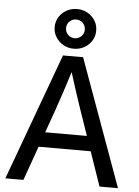

<svg xmlns="http://www.w3.org/2000/svg" viewBox="-64 -1048 791 1096"><g transform="rotate(5 331.5 -499.5)"><path d="M8.8 0 275.4 -727.5H390.6L654.3 0H548.3L402.3 -424.3Q385.7 -472.2 366.5 -531.2Q347.2 -590.3 318.8 -681.6H347.2Q318.4 -590.3 299.1 -531.2Q279.8 -472.2 263.2 -424.3L112.3 0ZM151.4 -196.3V-281.7H511.7V-196.3ZM333 -771Q299.8 -771 272.9 -786.4Q246.1 -801.8 230 -827.6Q213.9 -853.5 213.9 -884.8Q213.9 -916.5 229.7 -942.1Q245.6 -967.8 272.7 -983.2Q299.8 -998.5 333 -998.5Q366.2 -998.5 393.3 -983.2Q420.4 -967.8 436.3 -942.1Q452.1 -916.5 452.1 -884.8Q452.1 -853 436.3 -827.4Q420.4 -801.8 393.3 -786.4Q366.2 -771 333 -771ZM333 -831.1Q355.5 -831.1 371.1 -846.7Q386.7 -862.3 386.7 -884.8Q386.7 -907.2 371.3 -922.9Q356 -938.5 333 -938.5Q310.5 -938.5 294.9 -922.9Q279.3 -907.2 279.3 -884.8Q279.3 -862.3 294.9 -846.7Q310.5 -831.1 333 -831.1Z"/></g></svg>

Font: Inter Cardless Display
Style: Regular
Weight: 400
Designer: Rasmus Andersson
Foundry: rsms
Version: Version 4.001;git-9221beed3